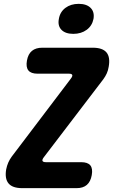

<svg xmlns="http://www.w3.org/2000/svg" viewBox="-20 -978 640 998"><path d="M96 0Q45 0 24.5 -24.5Q4 -49 12 -97Q16 -117 23 -133Q30 -149 41 -164L348 -569Q358 -582 355.5 -588.5Q353 -595 338 -595H175Q141 -595 127.5 -612Q114 -629 120 -663Q126 -697 146 -713.5Q166 -730 200 -730H462Q513 -730 533.5 -705.5Q554 -681 545 -631Q542 -612 535 -596.5Q528 -581 517 -566L208 -161Q198 -148 201 -141.5Q204 -135 219 -135H402Q436 -135 449.5 -118.5Q463 -102 457 -68Q451 -34 431.5 -17Q412 0 378 0ZM361 -802Q320 -802 299.5 -823Q279 -844 286 -880Q292 -916 320 -937Q348 -958 389 -958Q430 -958 451 -937Q472 -916 466 -880Q459 -844 430.5 -823Q402 -802 361 -802Z"/></svg>

Font: Maple Mono NL ExtraBold
Style: Italic
Weight: 800
Italic angle: -10°
Monospace: yes
Designer: subframe7536
Version: Version 7.000